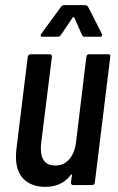

<svg xmlns="http://www.w3.org/2000/svg" viewBox="-20 -720 459 747"><path d="M327 -509H401Q411 -509 409 -499L349 -10Q349 -6 346 -3Q343 0 339 0H265Q256 0 256 -10L260 -39Q260 -42 258.5 -42Q257 -42 256 -40Q221 7 156 7Q104 7 73 -22.5Q42 -52 42 -112Q42 -121 44 -141L88 -499Q89 -503 92 -506Q95 -509 99 -509H173Q182 -509 182 -499L140 -162Q139 -154 139 -141Q139 -76 196 -76Q228 -76 249.5 -100.5Q271 -125 276 -168L316 -499Q318 -509 327 -509ZM141 -589 217 -693Q222 -700 229 -700H312Q318 -700 323 -693L376 -589Q377 -587 377 -584Q377 -577 369 -577H309Q302 -577 299 -584L269 -652Q268 -654 266 -653.5Q264 -653 263 -652L217 -584Q212 -577 205 -577H145Q140 -577 138.5 -580.5Q137 -584 141 -589Z"/></svg>

Font: Barlow Condensed Medium
Style: Italic
Weight: 500
Width: 3
Italic angle: -7°
Designer: Jeremy Tribby
Foundry: Tribby Type
Version: Version 1.408